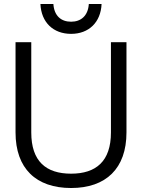

<svg xmlns="http://www.w3.org/2000/svg" viewBox="-20 -932 713 964"><path d="M337 12C512 12 615 -86 615 -267V-720H537V-267C537 -122 462 -60 337 -60C211 -60 137 -122 137 -267V-720H58V-267C58 -86 161 12 337 12ZM183 -912C187 -820 247 -762 337 -762C426 -762 486 -820 490 -912H426C422 -852 386 -823 337 -823C287 -823 252 -852 248 -912Z"/></svg>

Font: Aspekta 350
Style: Regular
Weight: 350
Designer: Ivo Dolenc
Version: Version 2.000